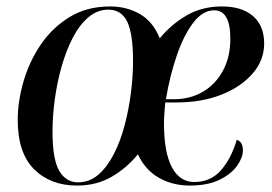

<svg xmlns="http://www.w3.org/2000/svg" viewBox="-20 -566 844 596"><path d="M219 10Q137 10 86 -40.5Q35 -91 35 -194Q35 -250 52.5 -311.5Q70 -373 105.5 -426Q141 -479 195 -512.5Q249 -546 322 -546Q373 -546 414 -522.5Q455 -499 476 -447Q511 -490 559 -518Q607 -546 669 -546Q731 -546 765.5 -516Q800 -486 800 -431Q800 -379 764 -337.5Q728 -296 667 -272Q606 -248 529 -248H493Q492 -237 490.5 -217.5Q489 -198 489 -184Q489 -93 513.5 -47Q538 -1 583 -1Q633 -1 665 -36.5Q697 -72 715 -132Q734 -126 734 -99Q734 -77 716 -51.5Q698 -26 661.5 -8Q625 10 569 10Q516 10 473.5 -14Q431 -38 408 -87Q374 -45 327 -17.5Q280 10 219 10ZM222 0Q258 0 285.5 -24Q313 -48 333.5 -88Q354 -128 367 -177.5Q380 -227 386.5 -278.5Q393 -330 393 -376Q393 -461 375 -498.5Q357 -536 316 -536Q282 -536 254 -512Q226 -488 205.5 -448Q185 -408 171 -358.5Q157 -309 150 -257Q143 -205 143 -158Q143 -71 164 -35.5Q185 0 222 0ZM520 -258Q570 -258 609.5 -281Q649 -304 672 -346.5Q695 -389 695 -446Q695 -534 645 -534Q609 -534 579.5 -495Q550 -456 528.5 -393Q507 -330 495 -258Z"/></svg>

Font: Noto Serif Display SemiCondensed Medium
Style: Italic
Weight: 500
Width: 4
Italic angle: -12°
Designer: Monotype Design Team
Foundry: Monotype Imaging Inc.
Version: Version 2.009